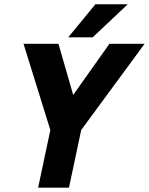

<svg xmlns="http://www.w3.org/2000/svg" viewBox="-20 -870 690 890"><path d="M319.3 -430 487.3 -667H650.3L356.3 -267.3H213.3L89 -667H251ZM226.7 -330H369.7L299.7 0H156.7ZM572.3 -850.3 409.7 -697H296.3L422.3 -850.3Z"/></svg>

Font: Epunda Sans Light
Style: Italic
Weight: 300
Italic angle: -12.0243°
Designer: Simon Atzbach
Foundry: typofactur
Version: Version 2.204